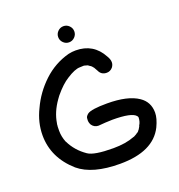

<svg xmlns="http://www.w3.org/2000/svg" viewBox="-149 -973 1020 1097"><g transform="rotate(-20 361.0 -425.0)"><path d="M395 0Q227 0 145 -69Q33 -168 33 -304Q33 -382 70 -457Q108 -540 175.5 -603.5Q243 -667 332 -691Q354 -696 376 -696Q484 -696 535 -601Q548 -580 548 -562Q548 -546 537 -532Q522 -515 501 -515Q468 -515 455 -544Q453 -549 442 -567Q441 -567 440 -569Q435 -576 428 -582Q426 -582 420.5 -586.5Q415 -591 413 -592Q394 -597 393.5 -597.5Q393 -598 391 -598Q372 -598 366 -597Q336 -597 285 -564Q246 -540 202 -487Q201 -485 198.5 -482.5Q196 -480 188 -468Q144 -406 134 -341L132 -333L133 -335Q131 -326 131 -296Q131 -261 145 -226Q146 -226 146 -225Q176 -163 236 -122Q272 -97 389 -97Q465 -97 518 -118Q521 -118 524 -120Q540 -128 545 -133Q549 -133 555 -141Q556 -143 557 -144Q558 -145 558.5 -146Q559 -147 560 -147L570 -164Q570 -167 572 -170Q583 -187 584 -213Q583 -215 583 -216.5Q583 -218 582 -219Q581 -220 579 -223Q555 -252 438 -252Q395 -251 353 -247Q328 -247 313 -268Q305 -282 305 -297Q305 -300 306 -310.5Q307 -321 322 -333Q346 -350 441 -350Q567 -350 630 -307Q682 -272 682 -207Q682 -172 659 -124Q597 0 395 0ZM407 -801Q407 -781 392.5 -766.5Q378 -752 358 -752Q338 -752 323.5 -766.5Q309 -781 309 -801Q309 -821 323.5 -835.5Q338 -850 358 -850Q378 -850 392.5 -835.5Q407 -821 407 -801Z"/></g></svg>

Font: Bad Comic
Style: Regular
Weight: 400
Designer: GGBotNet
Foundry: f0n7
Version: 0.9